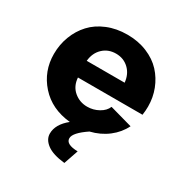

<svg xmlns="http://www.w3.org/2000/svg" viewBox="-173 -664 949 1000"><g transform="rotate(30 302.0 -163.5)"><path d="M585.9 -264.2Q585.9 -239.3 582 -212.9H193.8Q197.3 -162.6 231.2 -133.8Q265.1 -105 311 -105Q347.2 -105 378.9 -122.6Q410.6 -140.1 421.9 -168L558.1 -129.9Q534.7 -82 490 -47.6Q445.3 -13.2 386.2 1Q313 50.3 313 83Q313 119.6 384.8 121.1L355 208Q282.7 200.2 247.8 174.1Q212.9 147.9 212.9 112.8Q212.9 57.1 272.9 8.8Q158.7 -2.4 91.3 -78.1Q23.9 -153.8 23.9 -256.8Q23.9 -313.5 43.2 -364Q62.5 -414.6 97.7 -452.6Q132.8 -490.7 186.8 -512.9Q240.7 -535.2 306.2 -535.2Q371.6 -535.2 425.3 -512.9Q479 -490.7 513.7 -453.1Q548.3 -415.5 567.1 -366.9Q585.9 -318.4 585.9 -264.2ZM189.9 -311H418Q413.1 -360.4 381.6 -390.1Q350.1 -419.9 304.2 -419.9Q257.8 -419.9 226.3 -390.1Q194.8 -360.4 189.9 -311Z"/></g></svg>

Font: Raleway-v4020 ExtraBold
Style: Regular
Weight: 800
Designer: Matt McInerney, Pablo Impallari, Rodrigo Fuenzalida
Foundry: Matt McInerney, Pablo Impallari, Rodrigo Fuenzalida
Version: Version 4.020;PS 004.020;hotconv 1.0.88;makeotf.lib2.5.64775